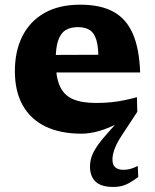

<svg xmlns="http://www.w3.org/2000/svg" viewBox="-20 -544 646 800"><path d="M552 -78 488.5 18.5Q472 43 463.5 62Q455 81 451.8 95Q448.5 109 448.5 120Q448.5 143.5 460.8 153.5Q473 163.5 493.5 163.5Q509 163.5 521.8 160.2Q534.5 157 554 147.5L556 193.5Q534.5 209.5 518.2 218.5Q502 227.5 486.8 231.2Q471.5 235 452.5 235Q401.5 235 378.2 212.8Q355 190.5 355 150Q355 128 362.5 106.8Q370 85.5 388.5 59.5Q407 33.5 439.5 -2L475.5 -42L481.5 -35Q434 -10 394 1.5Q354 13 319.5 13Q231.5 13 169.5 -17Q107.5 -47 74.8 -105Q42 -163 42 -247.5Q42 -332 73.8 -394.2Q105.5 -456.5 166.2 -490.5Q227 -524.5 314 -524.5Q399 -524.5 452.8 -495Q506.5 -465.5 533.5 -403.2Q560.5 -341 564 -242H170L169 -315L430 -316L390 -287Q391 -345.5 381.8 -376.5Q372.5 -407.5 353.2 -419.2Q334 -431 304.5 -431Q273.5 -431 253 -418.2Q232.5 -405.5 222.2 -375.2Q212 -345 212 -291.5Q212 -225 228.8 -186.5Q245.5 -148 282.5 -131.5Q319.5 -115 380.5 -115Q414 -115 443 -118Q472 -121 498.5 -126.5Q525 -132 550.5 -139Z"/></svg>

Font: Newsreader 7pt
Style: Bold
Weight: 700
Designer: Hugues Gentile
Foundry: Production Type
Version: Version 1.003